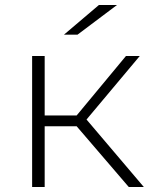

<svg xmlns="http://www.w3.org/2000/svg" viewBox="-20 -745 608 765"><path d="M493 0 269 -261 311 -285 553 0ZM108 0V-522H158V0ZM142 -242V-285H306V-242ZM314 -256 268 -264 482 -522H537ZM235 -607 374 -725H446L289 -607Z"/></svg>

Font: MOST Montserrat Light
Style: Regular
Weight: 300
Designer: Julieta Ulanovsky
Foundry: Julieta Ulanovsky
Version: Version 8.000;March 11, 2024;FontCreator 15.0.0.2926 64-bit